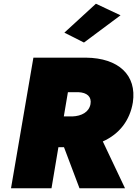

<svg xmlns="http://www.w3.org/2000/svg" viewBox="-20 -1009 735 1029"><path d="M626 -927 494 -989 325 -834 430 -781ZM159 -700 39 0H256L293 -220H323L406 0H650L531 -251C619 -290 676 -363 692 -460C714 -607 615 -698 441 -700ZM400 -515C446 -513 472 -491 465 -451C457 -408 417 -387 368 -385H322L344 -515Z"/></svg>

Font: Jost* Black
Style: Italic
Weight: 900
Italic angle: -10°
Version: Version 3.7